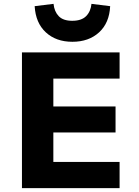

<svg xmlns="http://www.w3.org/2000/svg" viewBox="-20 -977 721 997"><path d="M94 0V-705H601V-569H257V-424H580V-289H257V-136H601V0ZM356 -760Q271 -760 218 -809Q165 -858 160 -945L258 -957Q262 -917 285 -893Q308 -869 355 -869Q403 -869 427 -893Q451 -917 455 -957L552 -945Q548 -858 494.5 -809Q441 -760 356 -760Z"/></svg>

Font: Nunito Sans 6pt ExtraBold
Style: Regular
Weight: 800
Version: Version 3.101;gftools[0.9.27]